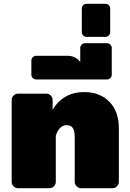

<svg xmlns="http://www.w3.org/2000/svg" viewBox="-20 -995 686 1015"><path d="M41.7 -33.3V-466.7Q41.7 -480 51.7 -490Q61.7 -500 75 -500H225Q238.3 -500 248.3 -490Q258.3 -480 258.3 -466.7V-415Q315 -508.3 425 -508.3Q507.5 -508.3 557.9 -457.5Q608.3 -406.7 608.3 -316.7V-33.3Q608.3 -20 598.3 -10Q588.3 0 575 0H408.3Q395 0 385 -10Q375 -20 375 -33.3V-266.7Q375 -303.3 365 -318.3Q355 -333.3 333.3 -333.3Q292.5 -333.3 275 -277.5V-33.3Q275 -20 265 -10Q255 0 241.7 0H75Q61.7 0 51.7 -10Q41.7 -20 41.7 -33.3Z M145.8 -600V-675Q145.8 -685 153.3 -692.5Q160.8 -700 170.8 -700H337.5Q358.3 -700 375 -691.7Q391.7 -683.3 397.5 -675L404.2 -666.7V-741.7Q404.2 -751.7 411.7 -759.2Q419.2 -766.7 429.2 -766.7H545.8Q555.8 -766.7 563.3 -759.2Q570.8 -751.7 570.8 -741.7V-600Q570.8 -590 563.3 -582.5Q555.8 -575 545.8 -575H170.8Q160.8 -575 153.3 -582.5Q145.8 -590 145.8 -600Z M412.5 -825V-950Q412.5 -960 420 -967.5Q427.5 -975 437.5 -975H537.5Q547.5 -975 555 -967.5Q562.5 -960 562.5 -950V-825Q562.5 -815 555 -807.5Q547.5 -800 537.5 -800H437.5Q427.5 -800 420 -807.5Q412.5 -815 412.5 -825Z"/></svg>

Font: BoonTook Mon
Style: Regular
Weight: 400
Designer: Sungsit Sawaiwan
Foundry: FontUni
Version: Version 3.0